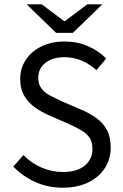

<svg xmlns="http://www.w3.org/2000/svg" viewBox="-20 -861 574 893"><path d="M272 12Q202 12 144 -14.5Q86 -41 42 -86L89 -140Q124 -103 172.5 -82Q221 -61 273 -61Q338 -61 374 -90.5Q410 -120 410 -168Q410 -202 395.5 -222Q381 -242 356.5 -256Q332 -270 301 -284L207 -325Q175 -339 144.5 -360Q114 -381 94 -413.5Q74 -446 74 -494Q74 -544 100.5 -583.5Q127 -623 173.5 -645.5Q220 -668 280 -668Q340 -668 390 -646Q440 -624 474 -589L429 -535Q398 -562 361 -578.5Q324 -595 280 -595Q225 -595 191.5 -569Q158 -543 158 -499Q158 -468 174 -448Q190 -428 215.5 -415Q241 -402 267 -390L360 -350Q399 -333 429.5 -311Q460 -289 477.5 -256Q495 -223 495 -175Q495 -123 468.5 -80.5Q442 -38 391.5 -13Q341 12 272 12ZM241 -708 104 -841H174L278 -763H282L386 -841H456L319 -708Z"/></svg>

Font: Source Sans 3
Style: Regular
Weight: 400
Designer: Paul D. Hunt
Foundry: Adobe
Version: Version 3.046;hotconv 1.0.118;makeotfexe 2.5.65603